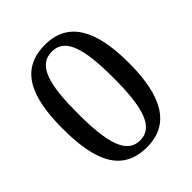

<svg xmlns="http://www.w3.org/2000/svg" viewBox="-205 -844 974 974"><g transform="rotate(-45 282.0 -357.0)"><path d="M282 10C449 10 519 -124 519 -358C519 -594 448 -724 283 -724C108 -724 45 -592 45 -359C45 -120 109 10 282 10ZM282 -39C186 -39 154 -146 154 -358C154 -561 181 -675 283 -675C381 -675 410 -565 410 -358C410 -150 378 -39 282 -39Z"/></g></svg>

Font: Noto Serif Gurmukhi Medium
Style: Regular
Weight: 500
Designer: Vaibhav Singh and the Monotype Design Team
Foundry: Monotype Imaging Inc.
Version: Version 2.004